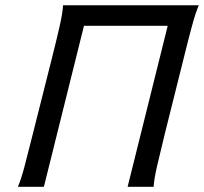

<svg xmlns="http://www.w3.org/2000/svg" viewBox="-20 -719 785 739"><path d="M303.2 -619.6 148.9 0H48.8Q61.5 -28.8 75.2 -81.5Q88.9 -134.3 106.9 -205.6L178.7 -490.7Q196.8 -562 209 -615.7Q221.2 -669.4 222.7 -698.7H745.1Q732.4 -669.4 718 -615.7Q703.6 -562 686 -490.7L614.7 -205.6Q597.2 -134.3 585 -81.5Q572.8 -28.8 571.3 0H471.2L625.5 -619.6Z"/></svg>

Font: Andika New Basic
Style: Italic
Weight: 400
Italic angle: -14°
Designer: Victor Gaultney, Annie Olsen, Julie Remington, Don Collingsworth, Eric Hays
Foundry: SIL International
Version: Version 5.500